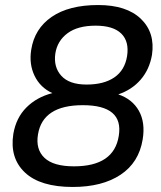

<svg xmlns="http://www.w3.org/2000/svg" viewBox="-20 -734 640 763"><path d="M269 9Q140 9 79 -48.5Q18 -106 33 -202Q44 -266 85 -307Q126 -348 188 -364Q140 -386 117.5 -432.5Q95 -479 104 -536Q117 -620 185.5 -667Q254 -714 370 -714Q483 -714 540 -659Q597 -604 584 -516Q574 -458 539 -417.5Q504 -377 450 -359Q506 -340 532 -293.5Q558 -247 547 -180Q532 -88 459 -39.5Q386 9 269 9ZM324 -398Q393 -398 434.5 -426.5Q476 -455 485 -511Q494 -569 462 -600.5Q430 -632 360 -632Q289 -632 248.5 -602Q208 -572 200 -522Q192 -468 223.5 -433Q255 -398 324 -398ZM274 -73Q433 -73 452 -194Q472 -316 309 -316Q150 -316 131 -200Q121 -141 156.5 -107Q192 -73 274 -73Z"/></svg>

Font: Winston Medium
Style: Italic
Weight: 500
Italic angle: -9°
Designer: Original fonts by Vernon Adams / Changes by Cristiano Sobral
Foundry: Original fonts by Vernon Adams / Changes by Cristiano Sobral
Version: Version 2.503;July 17, 2020;FontCreator 13.0.0.2655 64-bit